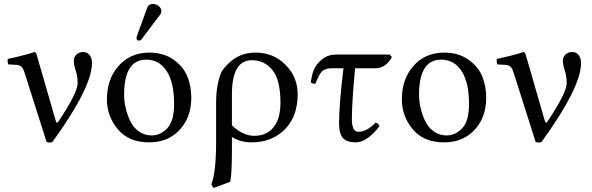

<svg xmlns="http://www.w3.org/2000/svg" viewBox="-20 -702 2959 960"><path d="M102.1 -340.8Q95.2 -361.8 86.2 -369.4Q77.1 -377 59.1 -377.9L22 -379.9Q16.1 -393.1 19 -407.2Q126 -431.2 150.9 -441.9Q158.7 -441.9 163.1 -429.2L258.8 -98.1Q263.7 -81.5 272 -94.2Q368.2 -238.3 368.2 -286.1Q368.2 -321.3 358.6 -349.1Q349.1 -377 349.1 -400.9Q349.1 -416 362.1 -429Q375 -441.9 396 -441.9Q417 -441.9 428.5 -426Q439.9 -410.2 439.9 -387.2Q439.9 -265.1 242.2 7.8Q229 13.7 212.9 7.8Z M744.6 -682.1Q760.7 -682.1 773.7 -671.6Q786.6 -661.1 786.6 -647Q786.6 -635.7 780.8 -628.9L688.5 -506.8Q682.6 -499 676.8 -499Q662.6 -499 662.6 -512.2Q662.6 -516.1 664.6 -522L716.8 -665Q722.7 -682.1 744.6 -682.1ZM514.6 -205.1Q514.6 -304.2 569.8 -369.1Q629.4 -439 726.6 -439Q798.3 -439 847.9 -403.6Q897.5 -368.2 917 -319.1Q936.5 -270 936.5 -213.9Q936.5 -109.4 871.6 -45.9Q814.5 10.3 724.6 9.8Q624.5 9.8 569.6 -55.2Q514.6 -120.1 514.6 -205.1ZM711.4 -403.8Q600.6 -403.8 600.6 -228Q600.6 -195.8 608.2 -162.8Q615.7 -129.9 630.6 -97.9Q645.5 -65.9 673.6 -45.4Q701.7 -24.9 738.8 -24.9Q782.7 -24.9 816.7 -61Q850.6 -97.2 850.6 -182.1Q850.6 -289.1 813.5 -346.4Q776.4 -403.8 711.4 -403.8Z M1131.3 207 1047.4 237.8 1036.6 220.2Q1060.5 157.2 1060.5 9.8V-184.1Q1060.5 -248 1071 -291.5Q1081.5 -335 1092 -350.1Q1102.5 -365.2 1120.6 -382.8Q1175.8 -439 1258.3 -439Q1347.2 -439 1407.7 -377.9Q1468.3 -316.9 1468.3 -231Q1468.3 -119.1 1403.8 -54.7Q1339.4 9.8 1236.3 9.8Q1183.1 9.8 1139.6 -17.1V61Q1139.2 167 1131.3 207ZM1382.3 -189Q1382.3 -300.8 1342.8 -350.8Q1303.2 -400.9 1238.3 -400.9Q1139.2 -400.9 1139.6 -228V-75.2Q1193.8 -23.4 1250.5 -22.9Q1313.5 -22.9 1347.9 -65.9Q1382.3 -108.9 1382.3 -189Z M1661.1 -429.2H1928.2L1939.5 -417Q1909.7 -360.8 1857.4 -360.8H1755.4Q1739.3 -185.1 1739.3 -107.9Q1739.3 -43 1771.5 -43Q1813.5 -43 1858.4 -88.9Q1873.5 -84 1877.4 -70.8Q1814.5 10.3 1758.3 9.8Q1715.3 9.8 1695.3 -11.2Q1675.3 -32.2 1675.3 -85Q1675.3 -177.7 1697.3 -360.8H1641.1Q1606 -360.8 1590.6 -345.9Q1575.2 -331.1 1557.1 -283.2Q1539.1 -283.2 1534.2 -291Q1538.1 -324.2 1548.6 -351.6Q1559.1 -378.9 1588.6 -404.1Q1618.2 -429.2 1661.1 -429.2Z M1989.3 -205.1Q1989.3 -304.2 2044.4 -369.1Q2104 -439 2201.2 -439Q2272.9 -439 2322.5 -403.6Q2372.1 -368.2 2391.6 -319.1Q2411.1 -270 2411.1 -213.9Q2411.1 -109.4 2346.2 -45.9Q2289.1 10.3 2199.2 9.8Q2099.1 9.8 2044.2 -55.2Q1989.3 -120.1 1989.3 -205.1ZM2186 -403.8Q2075.2 -403.8 2075.2 -228Q2075.2 -195.8 2082.8 -162.8Q2090.3 -129.9 2105.2 -97.9Q2120.1 -65.9 2148.2 -45.4Q2176.3 -24.9 2213.4 -24.9Q2257.3 -24.9 2291.3 -61Q2325.2 -97.2 2325.2 -182.1Q2325.2 -289.1 2288.1 -346.4Q2251 -403.8 2186 -403.8Z M2547.4 -340.8Q2540.5 -361.8 2531.5 -369.4Q2522.5 -377 2504.4 -377.9L2467.3 -379.9Q2461.4 -393.1 2464.4 -407.2Q2571.3 -431.2 2596.2 -441.9Q2604 -441.9 2608.4 -429.2L2704.1 -98.1Q2709 -81.5 2717.3 -94.2Q2813.5 -238.3 2813.5 -286.1Q2813.5 -321.3 2804 -349.1Q2794.4 -377 2794.4 -400.9Q2794.4 -416 2807.4 -429Q2820.3 -441.9 2841.3 -441.9Q2862.3 -441.9 2873.8 -426Q2885.3 -410.2 2885.3 -387.2Q2885.3 -265.1 2687.5 7.8Q2674.3 13.7 2658.2 7.8Z"/></svg>

Font: Linux Libertine Capitals
Style: Small Caps
Weight: 400
Designer: Philipp H. Poll
Foundry: Philipp H. Poll
Version: Version 5.1.3